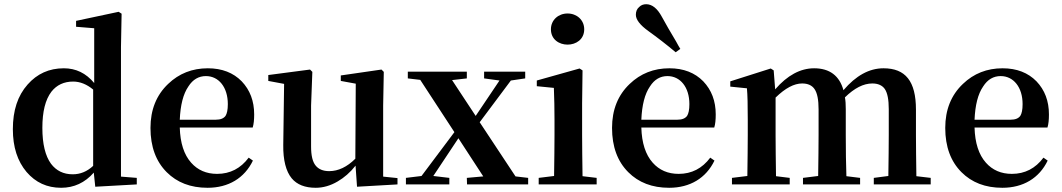

<svg xmlns="http://www.w3.org/2000/svg" viewBox="-20 -875 5037 911"><path d="M270 16C331 16 383 -8 425 -56L432 11L629 0V-31L554 -37V-652L557 -810L543 -819L341 -776V-748L427 -741V-481C388 -528 340 -551 283 -551C213 -551 156 -525 111 -474C64 -421 41 -351 41 -262C41 -177 63 -110 106 -59C149 -9 203 16 270 16ZM325 -48C281 -48 247 -65 222 -98C195 -135 181 -192 181 -268C181 -345 195 -402 224 -440C249 -472 284 -488 327 -488C360 -488 392 -475 422 -450V-88C393 -61 361 -48 325 -48Z M965 16C1064 16 1140 -30 1180 -113L1160 -127C1122 -76 1072 -50 1010 -50C959 -50 918 -68 887 -103C853 -141 835 -197 833 -270H1179C1184 -286 1186 -307 1186 -332C1186 -396 1166 -448 1127 -489C1087 -530 1033 -551 966 -551C892 -551 829 -526 778 -477C722 -424 694 -354 694 -268C694 -179 720 -109 771 -58C820 -9 884 16 965 16ZM833 -307C836 -376 849 -429 874 -465C895 -498 923 -514 957 -514C1018 -514 1061 -461 1061 -381C1061 -354 1057 -336 1050 -325C1041 -313 1026 -307 1004 -307Z M1478 16C1513 16 1548 6 1582 -14C1613 -32 1642 -57 1667 -89L1674 11L1866 0V-30L1798 -37V-374L1801 -534L1790 -545L1597 -517V-491L1668 -478L1666 -122C1627 -83 1585 -63 1542 -63C1513 -63 1492 -72 1478 -89C1463 -107 1456 -137 1456 -180V-374L1462 -534L1451 -545L1253 -519V-491L1328 -477L1324 -187C1323 -115 1337 -62 1364 -29C1389 1 1427 16 1478 16Z M2112 0V-31L2036 -40L2155 -219L2273 -38L2195 -31L2196 0H2486V-31L2426 -38L2256 -295L2404 -493L2472 -503V-535H2277V-503L2350 -493L2237 -325L2125 -495L2195 -503V-535H1915V-503L1974 -496L2136 -248L1980 -40L1906 -31V0Z M2811 0V-31L2744 -39C2743 -115 2742 -180 2742 -235V-385L2744 -541L2730 -550L2527 -493V-466L2608 -458C2610 -408 2611 -357 2611 -306V-235C2611 -181 2610 -116 2609 -40L2536 -31V0ZM2594 -736C2594 -639 2752 -639 2752 -736C2752 -780 2717 -811 2673 -811C2629 -811 2594 -780 2594 -736Z M3155 16C3254 16 3330 -30 3370 -113L3350 -127C3312 -76 3262 -50 3200 -50C3149 -50 3108 -68 3077 -103C3043 -141 3025 -197 3023 -270H3369C3374 -286 3376 -307 3376 -332C3376 -396 3356 -448 3317 -489C3277 -530 3223 -551 3156 -551C3082 -551 3019 -526 2968 -477C2912 -424 2884 -354 2884 -268C2884 -179 2910 -109 2961 -58C3010 -9 3074 16 3155 16ZM3023 -307C3026 -376 3039 -429 3064 -465C3085 -498 3113 -514 3147 -514C3208 -514 3251 -461 3251 -381C3251 -354 3247 -336 3240 -325C3231 -313 3216 -307 3194 -307ZM3208 -643C3203 -650 3197 -662 3188 -678C3161 -723 3138 -763 3120 -796C3099 -835 3074 -855 3046 -855C3033 -855 3022 -851 3013 -842C3002 -833 2997 -820 2997 -805C2997 -782 3017 -756 3056 -728C3099 -697 3142 -664 3186 -627Z M3727 0V-31L3662 -39C3661 -115 3660 -180 3660 -235V-412C3706 -457 3748 -479 3786 -479C3813 -479 3833 -470 3845 -452C3858 -433 3864 -401 3864 -356V-235C3864 -181 3863 -116 3862 -40L3790 -31V0H4061V-31L3996 -39C3994 -96 3993 -162 3993 -235V-357C3993 -379 3992 -398 3989 -413C4034 -457 4077 -479 4119 -479C4146 -479 4166 -470 4178 -453C4191 -434 4197 -402 4197 -357V-235C4197 -181 4196 -116 4195 -40L4126 -31V0H4396V-31L4328 -39C4327 -115 4326 -180 4326 -235V-355C4326 -490 4276 -551 4172 -551C4104 -551 4041 -516 3982 -447C3963 -516 3916 -551 3843 -551C3778 -551 3716 -518 3658 -451L3651 -541L3637 -550L3445 -489V-464L3524 -456C3527 -425 3528 -375 3528 -307V-235C3528 -181 3527 -116 3526 -40L3453 -31V0Z M4736 16C4835 16 4911 -30 4951 -113L4931 -127C4893 -76 4843 -50 4781 -50C4730 -50 4689 -68 4658 -103C4624 -141 4606 -197 4604 -270H4950C4955 -286 4957 -307 4957 -332C4957 -396 4937 -448 4898 -489C4858 -530 4804 -551 4737 -551C4663 -551 4600 -526 4549 -477C4493 -424 4465 -354 4465 -268C4465 -179 4491 -109 4542 -58C4591 -9 4655 16 4736 16ZM4604 -307C4607 -376 4620 -429 4645 -465C4666 -498 4694 -514 4728 -514C4789 -514 4832 -461 4832 -381C4832 -354 4828 -336 4821 -325C4812 -313 4797 -307 4775 -307Z"/></svg>

Font: AllPunType Bold
Style: Regular
Weight: 700
Version: 1.0